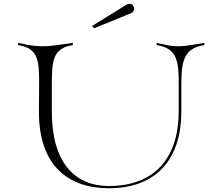

<svg xmlns="http://www.w3.org/2000/svg" viewBox="-20 -994 1189 1026"><path d="M483 -843 667 -918C667 -918 697 -925 697 -947C697 -951 696 -955 694 -959C689 -970 681 -974 674 -974C662 -974 650 -965 651 -966L472 -855ZM562 12C796 12 949 -123 949 -400V-536C949 -667 961 -736 1072 -753V-765C1069 -765 977 -747 940 -747C898 -747 896 -747 817 -765V-753C928 -736 936 -666 935 -535V-400C935 -157 813 0 561 0C379 0 257 -127 257 -396V-532C257 -663 258 -736 369 -753V-765C366 -765 257 -747 220 -747C178 -747 156 -747 77 -765V-753C188 -736 190 -665 189 -534L188 -395C188 -103 351 12 562 12Z"/></svg>

Font: Cantique Normal
Style: Regular
Weight: 400
Designer: Sébastien Hayez
Foundry: Sébastien Hayez & Ariel Martín Pérez
Version: Version 1.000;hotconv 1.0.109;makeotfexe 2.5.65596